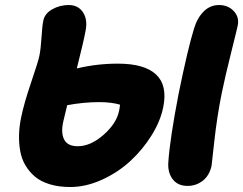

<svg xmlns="http://www.w3.org/2000/svg" viewBox="-20 -771 966 763"><path d="M258.8 -27.8Q213.4 -27.8 177.5 -38.8Q141.6 -49.8 118.7 -69.3Q95.7 -88.9 80.6 -114.7Q65.4 -140.6 60.1 -172.1Q54.7 -203.6 55.7 -236.3Q56.6 -269 64 -304.2Q75.2 -359.9 103.8 -443.8Q132.3 -527.8 136.2 -547.9Q142.1 -575.7 145 -622.6Q147.9 -669.4 151.9 -688Q157.2 -716.8 187.3 -733.9Q217.3 -751 252.9 -751Q291 -751 310.1 -721.7Q329.1 -692.4 319.8 -647Q311 -600.6 285.2 -499Q364.7 -518.1 448.2 -518.1Q554.2 -518.1 600.1 -475.1Q646 -432.1 628.9 -346.2Q618.2 -291 583 -234.1Q547.9 -177.2 498.5 -131.6Q449.2 -85.9 385.5 -56.9Q321.8 -27.8 258.8 -27.8ZM725.1 -32.2Q686.5 -32.2 666.3 -58.8Q646 -85.4 648.9 -126Q654.8 -217.3 689.9 -398.9Q726.1 -576.7 751 -657.2Q763.7 -699.7 789.3 -725.3Q814.9 -751 850.1 -751Q886.2 -751 908.7 -727.3Q931.2 -703.6 924.8 -669.9Q923.3 -661.1 899.2 -564.7Q875 -468.3 860.8 -398.9Q842.3 -306.2 831.8 -210.9Q821.3 -115.7 820.8 -112.8Q812.5 -73.7 786.1 -53Q759.8 -32.2 725.1 -32.2ZM231.9 -290Q221.2 -244.6 234.6 -217.3Q248 -189.9 289.1 -189.9Q339.8 -189.9 391.4 -235.1Q442.9 -280.3 453.1 -330.1Q455.1 -338.4 457 -355Q422.4 -365.2 374 -365.2Q313.5 -365.2 247.1 -353Q244.6 -342.8 231.9 -290Z"/></svg>

Font: Shantell Sans Bouncy
Style: Italic
Weight: 800
Italic angle: -11.31°
Designer: Stephen Nixon, Anya Danilova, Shantell Martin
Foundry: Arrow Type
Version: Version 1.006;[9816181b4]